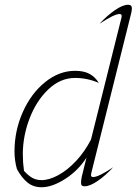

<svg xmlns="http://www.w3.org/2000/svg" viewBox="-20 -778 575 808"><path d="M364 -49Q363 -46 363 -41Q363 -33 372 -33Q395 -33 456 -74Q424 -39 391 -16.5Q358 6 336 6Q328 6 324.5 2.5Q321 -1 321 -9Q321 -18 324 -34L344 -115Q310 -61 255 -25.5Q200 10 155 10Q120 10 95.5 -10Q71 -30 51 -67Q41 -104 41 -140Q41 -228 76 -306.5Q111 -385 170 -432.5Q229 -480 296 -480Q332 -480 356 -467.5Q380 -455 396 -429Q348 -450 296 -450Q234 -450 183.5 -402Q133 -354 104.5 -279.5Q76 -205 76 -129Q76 -94 81 -59Q99 -39 116 -29.5Q133 -20 155 -20Q187 -20 225.5 -41Q264 -62 300.5 -101Q337 -140 363 -191L491 -703Q492 -706 492 -711Q492 -719 483 -719Q461 -719 399 -678Q431 -713 464 -735.5Q497 -758 519 -758Q535 -758 535 -743Q535 -733 531 -718Z"/></svg>

Font: Srisakdi
Style: Regular
Weight: 400
Designer: Cadson Demak Co.,Ltd.
Foundry: Cadson Demak Co.,Ltd.
Version: Version 1.000